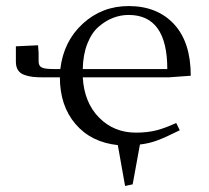

<svg xmlns="http://www.w3.org/2000/svg" viewBox="-20 -472 686 631"><path d="M32.2 -269V-319.8L105 -323.2L106.9 -297.9V-270Q106.9 -255.4 117.2 -250.2Q127.4 -245.1 155.8 -245.1H178.2Q189 -336.4 252.2 -394.3Q315.4 -452.1 402.8 -452.1Q496.6 -452.1 551.8 -392.8Q606.9 -333.5 606.9 -223.1L534.2 -217.8H252Q256.8 -134.8 305.7 -85.4Q354.5 -36.1 426.8 -36.1Q464.8 -36.1 494.9 -43.9Q524.9 -51.8 559.1 -67.9L570.8 -43.9Q525.9 -21.5 498.3 -11Q470.7 -0.5 439.9 2.9L416 133.8L391.1 139.2L367.2 4.9Q279.3 -4.4 228 -64.5Q176.8 -124.5 176.8 -217.8H122.1Q101.1 -217.8 86.9 -219.5Q72.8 -221.2 59.3 -226.1Q45.9 -231 39.1 -241.7Q32.2 -252.4 32.2 -269ZM252 -245.1H529.8Q529.8 -422.9 402.8 -422.9Q376.5 -422.9 351.6 -413.3Q326.7 -403.8 304 -384Q281.2 -364.3 267.1 -328.4Q252.9 -292.5 252 -245.1Z"/></svg>

Font: Dehuti Alt
Style: Book
Weight: 400
Version: Version 1.2